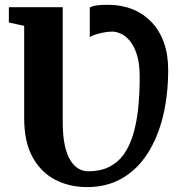

<svg xmlns="http://www.w3.org/2000/svg" viewBox="-20 -773 752 802"><path d="M343.5 8.5Q270.5 8.5 211 -22Q151.5 -52.5 116.2 -116.2Q81 -180 81 -278.5V-665L17 -679V-743H242V-264Q242 -204.5 251 -164.5Q260 -124.5 275.5 -101Q291 -77.5 309.8 -67.5Q328.5 -57.5 348.5 -57.5Q398.5 -57.5 435.2 -75.5Q472 -93.5 496.5 -127.5Q521 -161.5 535.8 -210Q550.5 -258.5 557 -319.2Q563.5 -380 563.5 -452Q563.5 -509.5 551.2 -546.5Q539 -583.5 520.8 -604.2Q502.5 -625 483.2 -633Q464 -641 450 -641Q431.5 -641 412.5 -637.2Q393.5 -633.5 378.2 -628.5Q363 -623.5 355 -618V-741.5Q363.5 -747 380.8 -750Q398 -753 431 -753Q486.5 -753 532.5 -734.8Q578.5 -716.5 612.2 -681.5Q646 -646.5 664.2 -596.2Q682.5 -546 682.5 -481.5Q682.5 -376.5 660.8 -287.2Q639 -198 596.2 -131.5Q553.5 -65 490 -28.2Q426.5 8.5 343.5 8.5Z"/></svg>

Font: Merriweather 24pt ExtraBold
Style: Regular
Weight: 800
Version: Version 2.100